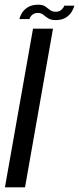

<svg xmlns="http://www.w3.org/2000/svg" viewBox="-20 -797 336 817"><path d="M1 0 120.5 -675H205.5L86.5 0ZM217 -711.5Q196.5 -711.5 185 -719Q173.5 -726.5 164.2 -734.2Q155 -742 141.5 -742Q125.5 -742 116.2 -733Q107 -724 105.5 -716H62.5Q65 -727.5 73.5 -741.8Q82 -756 99 -766.5Q116 -777 142.5 -777Q162 -777 172.8 -769.5Q183.5 -762 192.8 -754.5Q202 -747 218 -747Q233 -747 242.2 -756Q251.5 -765 253.5 -773H296.5Q294 -762.5 285.8 -748Q277.5 -733.5 260.8 -722.5Q244 -711.5 217 -711.5Z"/></svg>

Font: Anybody
Style: Italic
Weight: 400
Italic angle: -10°
Designer: Tyler Finck
Foundry: Etcetera Type Company
Version: Version 1.010; ttfautohint (v1.8.3) -l 8 -r 50 -G 200 -x 14 